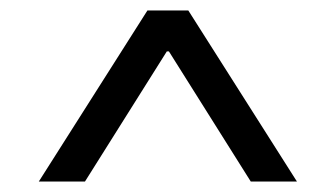

<svg xmlns="http://www.w3.org/2000/svg" viewBox="-20 -720 640 366"><path d="M54 -374 261 -700H339L546 -374H458L302 -622H298L142 -374Z"/></svg>

Font: DM Mono
Style: Regular
Weight: 400
Designer: Colophon Foundry
Foundry: Colophon Foundry
Version: Version 1.000; ttfautohint (v1.8.2.53-6de2)